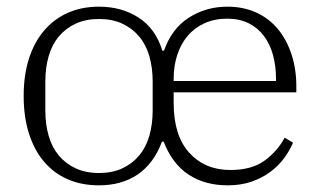

<svg xmlns="http://www.w3.org/2000/svg" viewBox="-20 -544 958 576"><path d="M277 12Q225 12 183.5 -6Q142 -24 112.5 -58.5Q83 -93 67 -143Q51 -193 51 -256Q51 -319 67 -368.5Q83 -418 112.5 -452.5Q142 -487 183.5 -505.5Q225 -524 277 -524Q345 -524 396 -491Q447 -458 467 -392H472Q495 -458 546.5 -491Q598 -524 662 -524Q710 -524 748.5 -506.5Q787 -489 813.5 -457Q840 -425 854.5 -381Q869 -337 869 -285V-267H501V-235Q501 -137 548 -85.5Q595 -34 671 -34Q735 -34 773.5 -62Q812 -90 834 -131L859 -116Q849 -92 832 -69Q815 -46 790.5 -28Q766 -10 734.5 1Q703 12 663 12Q595 12 546 -20Q497 -52 471 -119H466Q441 -53 393 -20.5Q345 12 277 12ZM277 -25Q317 -25 347 -39Q377 -53 397.5 -77.5Q418 -102 428 -136.5Q438 -171 438 -213V-299Q438 -341 428 -375.5Q418 -410 397.5 -434.5Q377 -459 347 -473Q317 -487 277 -487Q237 -487 207 -473Q177 -459 156.5 -434.5Q136 -410 126 -375.5Q116 -341 116 -299V-213Q116 -171 126 -136.5Q136 -102 156.5 -77.5Q177 -53 207 -39Q237 -25 277 -25ZM501 -301H808V-307Q808 -346 799 -379Q790 -412 771.5 -436.5Q753 -461 725.5 -474.5Q698 -488 662 -488Q624 -488 594 -474.5Q564 -461 543.5 -437Q523 -413 512 -380Q501 -347 501 -308Z"/></svg>

Font: IBM Plex Serif Light
Style: Regular
Weight: 300
Designer: Mike Abbink, Paul van der Laan, Pieter van Rosmalen
Foundry: Bold Monday
Version: Version 3.001